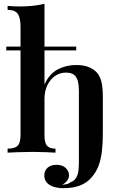

<svg xmlns="http://www.w3.org/2000/svg" viewBox="-20 -803 628 1010"><path d="M214 -783V-359Q240 -415 284 -438Q328 -461 380 -461Q421 -461 447 -450Q473 -439 489 -422Q506 -403 513.5 -373Q521 -343 521 -292V-102Q521 -50 516 -7Q511 36 498 70Q485 104 461 131Q438 158 401.5 172.5Q365 187 312 187Q295 187 277 183.5Q259 180 244.5 172Q230 164 221.5 151Q213 138 213 120Q213 95 230 79.5Q247 64 278 64Q307 64 325 80Q343 96 343 120Q343 134 333.5 147Q324 160 307 169Q322 168 333 165Q344 162 352 155Q365 151 374 141Q383 131 388 116Q392 105 393.5 86.5Q395 68 395 46.5Q395 25 395 6V-326Q395 -353 390 -374.5Q385 -396 370.5 -408.5Q356 -421 327 -421Q295 -421 269.5 -403.5Q244 -386 229 -354.5Q214 -323 214 -283V-93Q214 -51 227.5 -36Q241 -21 272 -21V0Q255 -1 221.5 -2.5Q188 -4 152 -4Q116 -4 77.5 -2.5Q39 -1 20 0V-21Q57 -21 72.5 -36Q88 -51 88 -93V-663Q88 -708 74 -729.5Q60 -751 20 -751V-772Q52 -769 82 -769Q120 -769 153 -772.5Q186 -776 214 -783ZM381 -558V-538H13V-558Z"/></svg>

Font: Playfair Display SemiBold
Style: Regular
Weight: 600
Designer: Claus Eggers Sørensen
Foundry: Claus Eggers Sørensen
Version: Version 1.203